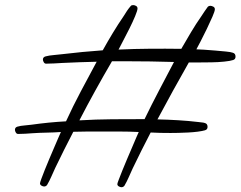

<svg xmlns="http://www.w3.org/2000/svg" viewBox="-20 -744 966 771"><path d="M925.8 -516.6Q925.8 -505.9 916 -502.9Q904.3 -499 880.4 -496.6Q856.4 -494.1 829.6 -493.7Q802.7 -493.2 777.8 -493.2Q752.9 -493.2 738.3 -493.2Q673.8 -379.9 612.3 -264.6Q654.3 -263.7 695.3 -261.2Q736.3 -258.8 777.3 -253.9Q783.2 -252.9 790 -252.4Q796.9 -252 802.7 -250Q813.5 -247.1 813.5 -234.4Q813.5 -223.6 802.7 -220.7Q793 -217.8 774.4 -215.3Q755.9 -212.9 735.4 -211.9Q714.8 -210.9 695.8 -210.4Q676.8 -210 665 -210Q645.5 -210 625 -210.4Q604.5 -210.9 585 -211.9Q566.4 -175.8 548.3 -140.1Q530.3 -104.5 512.7 -67.4Q504.9 -50.8 497.1 -32.7Q489.3 -14.6 479.5 2Q474.6 7.8 467.8 7.8Q462.9 7.8 457 4.4Q451.2 1 451.2 -4.9Q451.2 -7.8 457 -22.9Q462.9 -38.1 471.2 -59.1Q479.5 -80.1 490.2 -105Q501 -129.9 510.3 -151.9Q519.5 -173.8 526.9 -190.9Q534.2 -208 537.1 -213.9Q499 -215.8 461.4 -215.8Q423.8 -215.8 385.7 -215.8Q357.4 -215.8 330.1 -215.8Q302.7 -215.8 274.4 -214.8Q255.9 -178.7 237.8 -143.1Q219.7 -107.4 202.1 -70.3Q194.3 -53.7 186.5 -35.6Q178.7 -17.6 168.9 -1Q164.1 4.9 157.2 4.9Q152.3 4.9 146.5 1.5Q140.6 -2 140.6 -7.8Q140.6 -10.7 146 -25.9Q151.4 -41 159.7 -61.5Q168 -82 178.2 -106.4Q188.5 -130.9 197.8 -152.3Q207 -173.8 214.4 -190.9Q221.7 -208 224.6 -213.9Q196.3 -211.9 167.5 -211.4Q138.7 -210.9 110.4 -209Q95.7 -208 81.5 -207Q67.4 -206.1 52.7 -206.1Q46.9 -206.1 43.5 -211.9Q40 -217.8 40 -222.7Q40 -232.4 49.8 -235.4Q63.5 -239.3 78.1 -240.2Q92.8 -241.2 106.4 -243.2Q140.6 -248 175.3 -251.5Q210 -254.9 245.1 -256.8Q273.4 -318.4 304.7 -377.4Q335.9 -436.5 368.2 -496.1Q334 -495.1 299.3 -494.1Q264.6 -493.2 230.5 -491.2Q213.9 -490.2 197.8 -489.3Q181.6 -488.3 165 -488.3Q159.2 -488.3 155.8 -494.1Q152.3 -500 152.3 -504.9Q152.3 -514.6 163.1 -517.6Q177.7 -521.5 195.8 -522.9Q213.9 -524.4 229.5 -526.4Q270.5 -531.2 311 -535.2Q351.6 -539.1 392.6 -542Q412.1 -577.1 433.1 -611.8Q454.1 -646.5 477.5 -680.7Q483.4 -690.4 490.2 -700.7Q497.1 -710.9 504.9 -719.7Q507.8 -723.6 514.6 -723.6Q520.5 -723.6 526.4 -720.2Q532.2 -716.8 532.2 -710Q532.2 -702.1 522.5 -678.7Q512.7 -655.3 499.5 -628.9Q486.3 -602.5 473.6 -578.6Q460.9 -554.7 456.1 -544.9Q519.5 -547.9 582 -548.3Q644.5 -548.8 708 -547.9Q727.5 -582 747.1 -614.7Q766.6 -647.5 789.1 -679.7Q794.9 -688.5 801.3 -698.2Q807.6 -708 814.5 -716.8Q818.4 -720.7 824.2 -720.7Q830.1 -720.7 836.4 -717.3Q842.8 -713.9 842.8 -707Q842.8 -699.2 833 -676.8Q823.2 -654.3 810.5 -627.9Q797.9 -601.6 785.6 -578.1Q773.4 -554.7 768.6 -545.9Q778.3 -545.9 799.8 -544.4Q821.3 -543 844.2 -541Q867.2 -539.1 887.2 -537.1Q907.2 -535.2 915 -532.2Q925.8 -529.3 925.8 -516.6ZM678.7 -495.1Q583 -498 489.3 -498H429.7Q395.5 -439.5 362.8 -380.4Q330.1 -321.3 298.8 -260.7Q364.3 -264.6 429.7 -265.1Q495.1 -265.6 560.5 -265.6Q588.9 -324.2 618.7 -380.9Q648.4 -437.5 678.7 -495.1Z"/></svg>

Font: Calligraffitti
Style: Regular
Weight: 400
Designer: Dathan Boardman
Foundry: Open Window
Version: Version 1.002